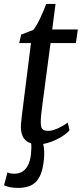

<svg xmlns="http://www.w3.org/2000/svg" viewBox="-31 -711 410 958"><path d="M73.2 -77.6C73.2 -28.8 94.2 -4.9 124.5 4.4C126 17.1 126 33.2 123.5 58.1C115.7 130.4 81.1 155.8 41 155.8C25.9 155.8 14.6 153.3 6.3 148.9L-10.7 212.9C0 220.7 30.8 226.6 56.6 226.6C128.9 226.6 175.8 200.2 187.5 90.3C190.9 59.1 190.4 29.3 184.6 7.3C235.8 -1 295.9 -35.6 315.9 -61L307.1 -99.1C286.6 -83.5 238.8 -58.1 213.4 -58.1C179.7 -58.1 172.4 -67.4 172.4 -103.5C172.4 -122.6 175.8 -153.8 180.7 -190.4L221.2 -496.1H347.7L357.4 -564H229.5L246.1 -691.4H199.7C183.1 -647.5 156.2 -585.9 134.8 -561.5L74.7 -538.6L64.9 -496.1H123.5L79.1 -142.6C72.8 -93.8 73.2 -83 73.2 -77.6Z"/></svg>

Font: Merriweather
Style: Italic
Weight: 400
Italic angle: -7.5°
Designer: Eben Sorkin
Foundry: Eben Sorkin
Version: Version 1.001